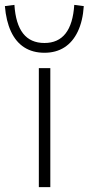

<svg xmlns="http://www.w3.org/2000/svg" viewBox="-56 -766 363 786"><path d="M103 0V-487H150V0ZM126 -550Q78 -550 43.5 -572Q9 -594 -11 -637Q-31 -680 -36 -741L3 -746Q8 -668 38.5 -629Q69 -590 126 -590Q182 -590 212.5 -629Q243 -668 248 -746L287 -741Q283 -680 262.5 -637Q242 -594 207.5 -572Q173 -550 126 -550Z"/></svg>

Font: Nunito Sans 10pt SemiExpanded ExtraLight
Style: Regular
Weight: 250
Width: 6
Designer: Vernon Adams
Foundry: Vernon Adams
Version: Version 3.101;gftools[0.9.27]